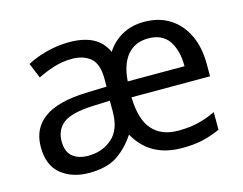

<svg xmlns="http://www.w3.org/2000/svg" viewBox="-82 -673 1027 810"><g transform="rotate(-15 432.0 -268.0)"><path d="M603 -546Q668 -546 715 -516Q762 -486 787.5 -432Q813 -378 813 -306V-252H470Q472 -156 511.5 -110.5Q551 -65 625 -65Q675 -65 713 -74.5Q751 -84 789 -102V-25Q749 -7 710.5 1.5Q672 10 622 10Q481 10 419 -103Q385 -51 339 -20.5Q293 10 216 10Q143 10 94.5 -28.5Q46 -67 46 -149Q46 -229 106 -272.5Q166 -316 290 -320L380 -323V-357Q380 -422 349.5 -448Q319 -474 268 -474Q228 -474 189.5 -462Q151 -450 118 -433L91 -499Q126 -519 176 -532Q226 -545 275 -545Q337 -545 377.5 -524.5Q418 -504 439 -459Q465 -500 507 -523Q549 -546 603 -546ZM602 -474Q544 -474 510.5 -434.5Q477 -395 472 -321H720Q720 -390 691.5 -432Q663 -474 602 -474ZM303 -259Q209 -255 173 -227Q137 -199 137 -148Q137 -103 162.5 -82Q188 -61 230 -61Q293 -61 335.5 -98.5Q378 -136 378 -214V-262Z"/></g></svg>

Font: Noto Sans
Style: Regular
Weight: 400
Designer: Monotype Design Team
Foundry: Monotype Imaging Inc.
Version: Version 2.007